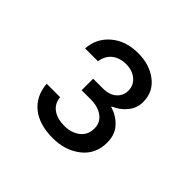

<svg xmlns="http://www.w3.org/2000/svg" viewBox="-103 -970 589 589"><g transform="rotate(45 191.5 -675.0)"><path d="M188.3 -490Q130 -490 95.8 -517.5Q61.7 -545 57.5 -595H115.8Q118.3 -569.2 137.5 -555.4Q156.7 -541.7 186.7 -541.7Q217.5 -541.7 237.9 -557.5Q258.3 -573.3 258.3 -601.7Q258.3 -627.5 238.3 -642.1Q218.3 -656.7 186.7 -656.7H147.5V-706.7H189.2Q218.3 -706.7 234.2 -721.2Q250 -735.8 250 -756.7Q250 -780.8 232.1 -795.4Q214.2 -810 188.3 -810Q160 -810 142.1 -795.8Q124.2 -781.7 120 -755H64.2Q67.5 -801.7 102.1 -830.8Q136.7 -860 190 -860Q239.2 -860 272.9 -834.2Q306.7 -808.3 306.7 -764.2Q306.7 -739.2 290.8 -718.8Q275 -698.3 248.3 -686.7V-684.2Q277.5 -675.8 297.1 -654.2Q316.7 -632.5 316.7 -599.2Q316.7 -548.3 279.6 -519.2Q242.5 -490 188.3 -490Z"/></g></svg>

Font: Funnel Sans Light Light
Style: Regular
Weight: 300
Version: Version 1.000